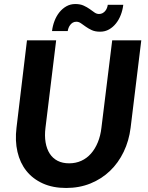

<svg xmlns="http://www.w3.org/2000/svg" viewBox="-20 -926 734 954"><path d="M54 0ZM323.5 -114.5Q356.5 -114.5 384 -127Q411.5 -139.5 432 -162.8Q452.5 -186 466 -218.8Q479.5 -251.5 484 -291.5L537.5 -725.5H682L629 -291.5Q621 -226.5 594.5 -171.5Q568 -116.5 526.5 -76.8Q485 -37 429.8 -14.5Q374.5 8 308.5 8Q242.5 8 192.8 -14.5Q143 -37 111.2 -76.8Q79.5 -116.5 66.8 -171.5Q54 -226.5 62 -291.5L114 -725.5H259L206 -291.5Q201 -251.5 206.5 -218.8Q212 -186 227 -162.8Q242 -139.5 266.2 -127Q290.5 -114.5 323.5 -114.5ZM472 -856.5Q482 -856.5 489.8 -860.8Q497.5 -865 503 -871.8Q508.5 -878.5 511.5 -886.5Q514.5 -894.5 515.5 -902H592.5Q589.5 -876 580.2 -852Q571 -828 556.2 -809.5Q541.5 -791 521.8 -779.8Q502 -768.5 477.5 -768.5Q453 -768.5 436.2 -776.2Q419.5 -784 406.5 -793.2Q393.5 -802.5 382.5 -810.2Q371.5 -818 359.5 -818Q349 -818 341.5 -813.5Q334 -809 328.8 -802Q323.5 -795 320.5 -787Q317.5 -779 316.5 -771.5H238.5Q241.5 -797.5 250.8 -821.8Q260 -846 275 -864.8Q290 -883.5 310 -894.8Q330 -906 354 -906Q378.5 -906 395.5 -898.2Q412.5 -890.5 425.5 -881.2Q438.5 -872 449.2 -864.2Q460 -856.5 472 -856.5Z"/></svg>

Font: Lato Heavy
Style: Italic
Weight: 800
Italic angle: -7°
Designer: Lukasz Dziedzic
Foundry: tyPoland Lukasz Dziedzic
Version: Version 2.007; 2014-02-27